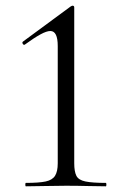

<svg xmlns="http://www.w3.org/2000/svg" viewBox="-20 -655 431 675"><path d="M71 0Q69 0 69 -6Q69 -12 71 -12Q117 -12 140.5 -17Q164 -22 173.5 -37Q183 -52 183 -81V-493Q183 -546 157 -546Q144 -546 122 -534Q100 -522 67 -498Q63 -496 60 -501Q57 -506 61 -509L228 -632Q233 -635 235 -635Q241 -635 241 -629V-81Q241 -52 248.5 -37Q256 -22 280.5 -17Q305 -12 352 -12Q354 -12 354 -6Q354 0 352 0Q324 0 288 -1Q252 -2 212 -2Q173 -2 136.5 -1Q100 0 71 0Z"/></svg>

Font: Cormorant Infant Light
Style: Regular
Weight: 400
Version: Version 4.001